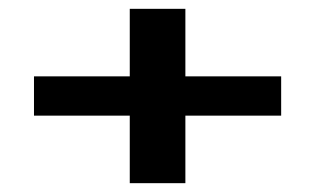

<svg xmlns="http://www.w3.org/2000/svg" viewBox="-20 -528 714 435"><path d="M617 -355V-266H400V-113H274V-266H57V-355H274V-508H400V-355Z"/></svg>

Font: Sarpanch SemiBold
Style: Regular
Weight: 600
Designer: Manushi Parikh (Devanagari and Latin), Jyotish Sonowal (Devanagari)
Foundry: Indian Type Foundry
Version: Version 2.004;PS 1.0;hotconv 1.0.78;makeotf.lib2.5.61930; tt